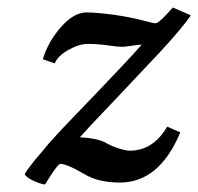

<svg xmlns="http://www.w3.org/2000/svg" viewBox="-20 -477 529 512"><path d="M440.9 -457 488.8 -436Q468.8 -405.8 409.2 -340.8L281.2 -205.1Q212.4 -133.3 192.9 -110.8Q233.4 -109.4 258.8 -98.1Q275.9 -87.9 295.7 -81.5Q315.4 -75.2 326.2 -75.2Q388.2 -75.2 425.8 -139.2L460.9 -124Q404.8 9.8 299.8 9.8Q241.7 9.8 204.1 -13.2Q158.7 -40 140.1 -40Q138.7 -40 133.8 -34.7Q128.9 -29.3 119.9 -16.1Q110.8 -2.9 100.1 15.1Q85 12.7 67.4 4.2Q49.8 -4.4 45.9 -12.2Q47.9 -18.6 70.3 -46.9L111.8 -96.2Q144.5 -133.3 230.5 -221.7Q318.8 -313.5 357.9 -357.9Q354 -358.4 332.5 -355.2Q311 -352.1 307.1 -352.1Q294.4 -352.1 267.6 -356Q240.7 -359.9 213.9 -359.9Q190.9 -359.9 162.6 -344Q134.3 -328.1 126 -308.1L94.2 -318.8Q107.9 -365.2 142.3 -404.5Q176.8 -443.8 210 -443.8Q237.8 -443.8 284.7 -437.5Q331.1 -430.7 367.2 -420.9Q388.7 -415 395 -415Q404.3 -415 440.9 -457Z"/></svg>

Font: Linux Libertine G
Style: Semibold Italic
Weight: 600
Italic angle: -11.5°
Designer: Philipp H. Poll
Foundry: Philipp H. Poll
Version: Version 5.1.1